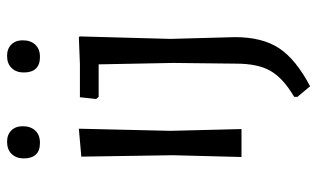

<svg xmlns="http://www.w3.org/2000/svg" viewBox="-197 -506 897 543"><g transform="rotate(-90 251.5 -234.5)"><path d="M154 -651C146 -659 135.3 -663 122 -663C107.3 -663 95.8 -658.7 87.5 -650C79.2 -641.3 75 -630 75 -616C75 -585.3 89.7 -570 119 -570C133.7 -570 145.2 -574.3 153.5 -583C161.8 -591.7 166 -603.7 166 -619C166 -632.3 162 -643 154 -651ZM397 -651C389 -659 378.3 -663 365 -663C350.3 -663 338.8 -658.7 330.5 -650C322.2 -641.3 318 -630 318 -616C318 -585.3 332.7 -570 362 -570C376.7 -570 388.2 -574.3 396.5 -583C404.8 -591.7 409 -603.7 409 -619C409 -632.3 405 -643 397 -651ZM158 0 153 -201 159 -460 80 -453 84 -194 79 0ZM413 -201 420 -458 417 -460 342 -457H248L243 -411L249 -404H341L345 -194L343 -15C343 25.7 336.2 58 322.5 82C308.8 106 284.3 128.3 249 149V158L279 194C329.7 167.3 365.5 138.2 386.5 106.5C407.5 74.8 418 33 418 -19Z"/></g></svg>

Font: Alegreya Sans
Style: Regular
Weight: 400
Designer: Juan Pablo del Peral
Foundry: Huerta Tipografica
Version: Version 1.000;PS 001.000;hotconv 1.0.70;makeotf.lib2.5.58329